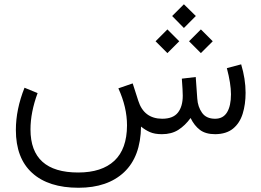

<svg xmlns="http://www.w3.org/2000/svg" viewBox="-20 -636 1239 910"><path d="M795.9 -560.1 851.6 -615.7 908.2 -560.1 851.6 -503.4ZM876 -440.4 932.1 -496.6 988.3 -440.4 932.1 -384.3ZM717.3 -440.4 773.4 -496.6 829.6 -440.4 773.4 -384.3ZM747.6 0Q712.9 0 690.4 -10Q668 -20 648.4 -36.1Q646.5 106.4 568.1 180.2Q489.7 253.9 352.1 253.9Q210 253.9 132.6 183.8Q55.2 113.8 55.2 -20Q55.2 -117.7 96.2 -220.2L158.2 -194.8Q124.5 -103.5 124.5 -22.5Q124.5 181.6 350.6 181.6Q462.4 181.6 522 126Q581.5 70.3 582 -41.5Q582 -127.9 541 -217.3L608.9 -240.7L635.3 -158.7Q662.1 -73.7 748.5 -73.2Q800.3 -73.2 823.2 -102.3Q846.2 -131.3 846.2 -182.6Q846.2 -205.6 841.8 -263.2L907.7 -271L915 -168.5Q917.5 -129.9 937.5 -101.6Q957.5 -73.2 999.5 -73.2Q1037.6 -73.2 1056.2 -103.8Q1074.7 -134.3 1074.7 -189Q1074.7 -239.3 1055.2 -313L1123 -331.1Q1144 -261.2 1144 -196.3Q1144 -141.1 1130.1 -96.7Q1116.2 -52.2 1084.5 -26.4Q1052.7 -0.5 1000 0Q954.6 0 927.7 -20.3Q900.9 -40.5 883.3 -76.7Q857.4 -41 825.2 -20.5Q793 0 747.6 0Z"/></svg>

Font: Vazir Light
Style: Light
Weight: 300
Designer: Saber Rastikerdar
Foundry: Saber Rastikerdar
Version: Version 30.0.0